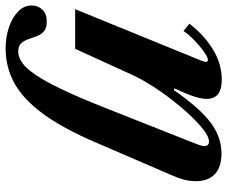

<svg xmlns="http://www.w3.org/2000/svg" viewBox="-104 -490 828 700"><g transform="rotate(90 310.0 -140.0)"><path d="M136 253.5Q96.5 253.5 60.8 241.8Q25 230 2.5 208.5Q-20 187 -20 158Q-20 135.5 -4.8 119.5Q10.5 103.5 39 103.5Q63 103.5 74.8 114.2Q86.5 125 92.2 140.5Q98 156 103.2 171.5Q108.5 187 118.5 197.5Q128.5 208 149 207.5Q169 207 189.2 192.8Q209.5 178.5 233 144Q256.5 109.5 285.8 48.2Q315 -13 352.5 -107.5L479 -427Q484.5 -441.5 488.5 -452Q492.5 -462.5 492.5 -470.5Q492.5 -488 476 -488Q460 -488 435.5 -469.8Q411 -451.5 382.2 -421.2Q353.5 -391 324.8 -354Q296 -317 271.8 -278.5Q247.5 -240 232 -206L138 0H-6.5L179.5 -456Q183 -464.5 184.2 -469Q185.5 -473.5 185.5 -476.5Q185.5 -480.5 183.8 -482.2Q182 -484 178 -484Q169 -484 148.5 -469.5Q128 -455 106.8 -434.5Q85.5 -414 73 -395L46.5 -416.5Q86.5 -469 139.2 -501.8Q192 -534.5 251 -534.5Q320.5 -534.5 320.5 -479.5Q320.5 -461 312 -434.2Q303.5 -407.5 282 -361.5L288.5 -360Q354 -454 406.8 -493.8Q459.5 -533.5 519.5 -533.5Q569.5 -533.5 595 -509.2Q620.5 -485 620.5 -440Q620.5 -417.5 614.8 -396.2Q609 -375 600.5 -356L478.5 -73Q427 46.5 374 118.2Q321 190 262.8 221.8Q204.5 253.5 136 253.5Z"/></g></svg>

Font: Libre Caslon Text
Style: Italic
Weight: 400
Italic angle: -22.583°
Designer: Pablo Impallari, Rodrigo Fuenzalida, Katja Schimmel
Foundry: Pablo Impallari, Rodrigo Fuenzalida
Version: Version 2.000